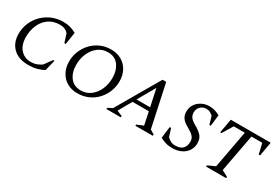

<svg xmlns="http://www.w3.org/2000/svg" viewBox="25 -1296 2896 2031"><g transform="rotate(30 1473.0 -280.5)"><path d="M307 10Q192 10 126 -54.5Q60 -119 60 -226Q60 -297 86.5 -359.5Q113 -422 160.5 -469.5Q208 -517 271 -544Q334 -571 407 -571Q457 -571 492 -561.5Q527 -552 569 -530L546 -381H529L496 -485Q475 -507 451.5 -517Q428 -527 395 -527Q313 -527 257 -487Q201 -447 172.5 -381Q144 -315 144 -237Q144 -140 192.5 -85.5Q241 -31 318 -31Q360 -31 391.5 -43.5Q423 -56 448 -73L516 -167H532L499 -35Q464 -16 420 -3Q376 10 307 10Z M911 10Q839 10 784.5 -21.5Q730 -53 699.5 -109.5Q669 -166 669 -239Q669 -306 693.5 -366Q718 -426 762 -472.5Q806 -519 865 -545Q924 -571 994 -571Q1067 -571 1122 -539Q1177 -507 1207 -450.5Q1237 -394 1237 -321Q1237 -255 1213 -195.5Q1189 -136 1145.5 -89.5Q1102 -43 1042 -16.5Q982 10 911 10ZM929 -34Q995 -34 1046 -72.5Q1097 -111 1125.5 -174.5Q1154 -238 1154 -314Q1154 -408 1109 -468.5Q1064 -529 980 -529Q913 -529 862 -491.5Q811 -454 781.5 -390Q752 -326 752 -248Q752 -154 797.5 -94Q843 -34 929 -34Z M1262 0 1265 -16 1319 -44 1622 -565H1667L1778 -47L1831 -16L1828 0H1616L1619 -16L1696 -47L1663 -204H1464L1373 -44L1441 -16L1437 0ZM1488 -247H1654L1609 -458Z M2074 10Q2024 10 1990 0Q1956 -10 1921 -29L1938 -169H1955L1986 -72Q2004 -55 2027.5 -42Q2051 -29 2083 -29Q2147 -29 2176 -60Q2205 -91 2205 -143Q2205 -174 2192 -194.5Q2179 -215 2156 -231Q2133 -247 2102 -265Q2055 -290 2031.5 -321.5Q2008 -353 2008 -401Q2008 -452 2034 -490Q2060 -528 2102 -549.5Q2144 -571 2193 -571Q2232 -571 2262.5 -561.5Q2293 -552 2323 -535L2307 -399H2290L2262 -495Q2246 -509 2226.5 -520Q2207 -531 2177 -531Q2139 -531 2109.5 -504Q2080 -477 2080 -431Q2080 -396 2098.5 -371.5Q2117 -347 2158 -324Q2219 -290 2248.5 -256.5Q2278 -223 2278 -168Q2278 -115 2251 -74.5Q2224 -34 2177.5 -12Q2131 10 2074 10Z M2479 0 2482 -16 2571 -56 2656 -515H2521L2444 -388H2428L2459 -560H2946L2916 -388H2899L2869 -515H2737L2651 -56L2727 -16L2724 0Z"/></g></svg>

Font: Spectral SC
Style: Italic
Weight: 400
Italic angle: -10°
Designer: Jean-Baptiste Levee
Foundry: Production Type
Version: Version 2.001